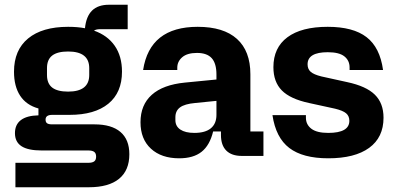

<svg xmlns="http://www.w3.org/2000/svg" viewBox="-20 -657 1669 809"><path d="M45 29H352Q369 29 377 23Q385 17 385 3Q385 -11 377 -17Q369 -23 352 -23H155Q98 -23 70.5 -41Q43 -59 43 -96Q43 -132 68 -151Q93 -170 142 -171V-200Q91 -214 65 -253.5Q39 -293 39 -355Q39 -446 98.5 -495Q158 -544 267 -544Q307 -544 338 -538Q343 -588 368 -612.5Q393 -637 439 -637H518V-534H401Q385 -534 376 -528Q433 -508 463.5 -464Q494 -420 494 -355Q494 -267 436.5 -220Q379 -173 273 -173H200Q172 -173 172 -153Q172 -142 178.5 -137.5Q185 -133 200 -133H378Q450 -133 487.5 -101Q525 -69 525 -7Q525 61 481.5 96.5Q438 132 354 132H45ZM267 -271Q356 -271 356 -341V-370Q356 -440 267 -440Q222 -440 200 -423Q178 -406 178 -370V-341Q178 -305 200 -288Q222 -271 267 -271Z M572 -142Q572 -215 619.5 -257.5Q667 -300 759 -309L892 -322V-343Q892 -390 872 -412Q852 -434 810 -434Q769 -434 748 -416Q727 -398 727 -372V-362H583Q611 -544 813 -544Q922 -544 978.5 -493Q1035 -442 1035 -344V-103H1090V0H999Q956 0 933.5 -22.5Q911 -45 911 -88V-103H878Q864 -45 829.5 -17.5Q795 10 735 10Q660 10 616 -30.5Q572 -71 572 -142ZM799 -97Q845 -97 868.5 -116.5Q892 -136 892 -173V-232L802 -223Q758 -219 738.5 -204.5Q719 -190 719 -163V-151Q719 -125 740 -111Q761 -97 799 -97Z M1128 -172H1269V-161Q1269 -132 1292 -114.5Q1315 -97 1363 -97Q1452 -97 1452 -148Q1452 -168 1438.5 -179.5Q1425 -191 1392 -199L1282 -223Q1203 -240 1167.5 -276Q1132 -312 1132 -374Q1132 -456 1191 -500Q1250 -544 1361 -544Q1468 -544 1524.5 -500.5Q1581 -457 1594 -362H1453V-373Q1453 -402 1431 -419.5Q1409 -437 1361 -437Q1276 -437 1276 -386Q1276 -366 1289 -354.5Q1302 -343 1334 -335L1443 -311Q1523 -294 1559.5 -258Q1596 -222 1596 -161Q1596 -78 1535.5 -34Q1475 10 1363 10Q1256 10 1199 -33.5Q1142 -77 1128 -172Z"/></svg>

Font: Mozilla Headline BETA
Style: Bold
Weight: 700
Designer: Studio DRAMA
Foundry: Studio DRAMA
Version: Version 0.100